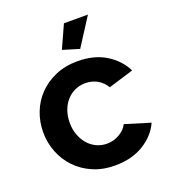

<svg xmlns="http://www.w3.org/2000/svg" viewBox="-135 -830 834 940"><g transform="rotate(-20 282.0 -360.0)"><path d="M338 -585 252 -611 306 -730H431ZM28 -262Q28 -317 47 -366Q66 -415 102 -452Q138 -489 189 -511Q240 -533 304 -533Q390 -533 450.5 -496Q511 -459 541 -399L410 -359Q393 -388 365 -403.5Q337 -419 303 -419Q274 -419 249 -407.5Q224 -396 205.5 -375.5Q187 -355 176.5 -326Q166 -297 166 -262Q166 -227 177 -198Q188 -169 206.5 -148Q225 -127 250 -115.5Q275 -104 303 -104Q339 -104 369.5 -122Q400 -140 412 -166L543 -126Q516 -66 454 -28Q392 10 305 10Q241 10 190 -12Q139 -34 103 -71.5Q67 -109 47.5 -158.5Q28 -208 28 -262Z"/></g></svg>

Font: PTCRaleway
Style: Bold
Weight: 700
Designer: Matt McInerney, Pablo Impallari, Rodrigo Fuenzalida
Foundry: Matt McInerney, Pablo Impallari, Rodrigo Fuenzalida
Version: Version 3.000g; ttfautohint (v1.5) -l 8 -r 28 -G 28 -x 14 -D